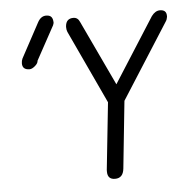

<svg xmlns="http://www.w3.org/2000/svg" viewBox="-53 -816 858 869"><g transform="rotate(-5 375.5 -381.5)"><path d="M400.9 -43 433.1 -348.1 277.8 -681.2Q273.9 -690.4 273.9 -701.2V-707Q276.9 -742.2 310.1 -742.2Q330.1 -742.2 338.9 -721.2L478 -425.8L665 -719.2Q682.1 -742.2 703.1 -742.2Q732.9 -742.2 732.9 -714.8V-710Q731 -697.3 725.1 -689L507.8 -348.1L476.1 -43Q471.7 0 435.1 0Q400.9 0 400.9 -35.2ZM215.8 -716.8 131.8 -563Q131.8 -551.8 117.9 -539.8Q104 -527.8 92.8 -527.8Q60.1 -527.8 60.1 -557.1Q60.1 -569.3 64.9 -579.1L148.9 -734.9Q163.6 -763.2 188 -763.2Q204.6 -763.2 211.9 -754.4Q219.2 -745.6 219.2 -727.1Z"/></g></svg>

Font: BPreplay
Style: Italic
Weight: 400
Italic angle: -6°
Designer: Magenta/George Triantafyllakos
Foundry: Magenta/George Triantafyllakos
Version: Version 1.00